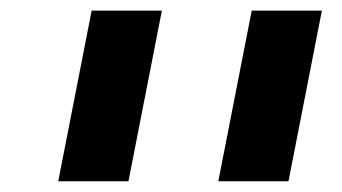

<svg xmlns="http://www.w3.org/2000/svg" viewBox="-20 -626 644 362"><path d="M285.2 -606 222.2 -284.2H89.8L152.8 -606ZM586.9 -606 523.9 -284.2H391.6L454.6 -606Z"/></svg>

Font: Arimo
Style: Bold Italic
Weight: 700
Italic angle: -12°
Designer: Steve Matteson
Foundry: Monotype Imaging Inc.
Version: Version 1.33